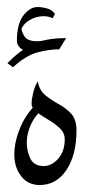

<svg xmlns="http://www.w3.org/2000/svg" viewBox="-20 -516 256 543"><path d="M98.6 -205.1Q77.6 -187.5 66.7 -162.1Q55.7 -136.7 55.7 -113.3Q55.7 -89.4 65.7 -67.9Q75.7 -46.4 104 -46.4Q126 -46.4 144.5 -67.1Q163.1 -87.9 163.1 -122.1Q163.1 -140.1 148.9 -153.6Q134.8 -167 116.2 -177.7Q97.7 -188.5 83.5 -199.2Q69.3 -210 69.3 -223.1Q69.3 -233.4 73.5 -252.2Q77.6 -271 86.9 -286.1Q91.3 -260.3 108.6 -246.3Q126 -232.4 146.2 -221.4Q166.5 -210.4 181.4 -194.3Q196.3 -178.2 196.3 -147.5Q196.3 -78.1 168 -35.4Q139.6 7.3 92.3 7.3Q59.1 7.3 39.8 -17.8Q20.5 -43 20.5 -78.6Q20.5 -114.7 36.9 -154.3Q53.2 -193.8 82.5 -221.2ZM56.2 -369.1Q48.3 -371.6 38.1 -379.6Q27.8 -387.7 27.8 -400.9Q27.8 -448.2 46.1 -472.2Q64.5 -496.1 85.9 -496.1Q99.6 -496.1 113.8 -491.9Q127.9 -487.8 135.3 -476.6L128.9 -464.4Q117.2 -470.2 103 -470.2Q82 -470.2 62.7 -458.5Q43.5 -446.8 38.6 -427.7L40.5 -439Q40.5 -425.8 49.6 -412.6Q58.6 -399.4 84.5 -399.4Q92.3 -399.4 101.1 -400.9ZM167 -408.2 147.5 -376.5Q120.1 -376.5 87.2 -368.2Q54.2 -359.9 16.6 -325.7L1 -337.4Q34.2 -371.6 70.3 -389.9Q106.4 -408.2 167 -408.2Z"/></svg>

Font: Lateef ExtraLight
Style: Regular
Weight: 200
Designer: SIL International
Foundry: SIL International
Version: Version 4.200